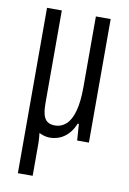

<svg xmlns="http://www.w3.org/2000/svg" viewBox="-81 -577 540 805"><g transform="rotate(10 188.5 -174.0)"><path d="M53 178V-526H116V-133Q116 -114 118 -98Q120 -82 126 -70Q132 -58 143 -52Q154 -46 172 -46Q198 -46 218.5 -64.5Q239 -83 250 -123Q261 -163 261 -224V-526H324V0H274L269 -70H264Q252 -41 235 -24Q218 -7 198.5 0.5Q179 8 158 8Q146 8 134 4.5Q122 1 113 -4Q114 5 115 17.5Q116 30 116 37V178Z"/></g></svg>

Font: Archivo ExtraCondensed Light
Style: Regular
Weight: 300
Width: 2
Designer: Hector Gatti
Foundry: Omnibus-Type
Version: Version 2.001